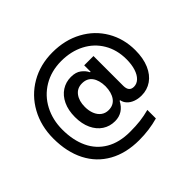

<svg xmlns="http://www.w3.org/2000/svg" viewBox="-183 -920 1243 1243"><g transform="rotate(-45 439.0 -298.0)"><path d="M246.1 -298.8Q246.1 -360.8 267.8 -406.7Q289.6 -452.6 327.1 -476.8Q364.7 -501 411.1 -501Q455.6 -501 481.9 -480.7Q508.3 -460.4 520.5 -434.6H525.4V-493.2H610.4V-219.7Q610.8 -192.9 622.1 -179.9Q633.3 -167 655.3 -167Q682.1 -167 703.1 -187Q724.1 -207 735.6 -243.4Q747.1 -279.8 747.1 -327.1Q747.1 -413.6 708 -479.7Q668.9 -545.9 599.1 -582Q529.3 -618.2 439.5 -618.2Q347.2 -617.7 277.1 -575.7Q207 -533.7 168.9 -460.9Q130.9 -388.2 130.9 -298.8Q130.9 -201.2 165 -129.2Q199.2 -57.1 266.6 -17.8Q334 21.5 430.7 21.5Q484.9 21.5 525.6 16.6Q566.4 11.7 610.4 0V78.1Q527.3 101.6 435.5 101.6Q315.4 101.6 228.3 53Q141.1 4.4 95 -85.9Q48.8 -176.3 48.8 -298.8Q48.8 -413.1 98.9 -504.2Q148.9 -595.2 237.8 -646.7Q326.7 -698.2 439.5 -698.2Q553.2 -698.2 641.8 -650.1Q730.5 -602.1 779.8 -517.6Q829.1 -433.1 829.1 -328.1Q829.1 -254.9 806.2 -201.4Q783.2 -147.9 742.7 -119.9Q702.1 -91.8 650.4 -91.8Q618.7 -91.8 592.8 -101.6Q566.9 -111.3 550.5 -128.9Q534.2 -146.5 530.3 -168.9H525.4Q487.3 -95.7 411.1 -95.7Q363.8 -95.7 326.4 -120.1Q289.1 -144.5 267.6 -190.4Q246.1 -236.3 246.1 -298.8ZM527.3 -299.8Q526.4 -356.4 502.4 -388.7Q478.5 -420.9 432.6 -420.9Q387.7 -420.9 362.8 -387.2Q337.9 -353.5 337.9 -299.8Q337.9 -264.2 349.1 -236.1Q360.4 -208 381.8 -191.9Q403.3 -175.8 432.6 -175.8Q477.5 -175.8 502 -209.2Q526.4 -242.7 527.3 -299.8Z"/></g></svg>

Font: Pretendard Std Medium
Style: Regular
Weight: 500
Designer: Base glyphs from Inter by Rasmus Andersson; Hangeul glyphs from Noto Sans CJK(Source Han Sans) by Jang Soo-young and Kan
Foundry: Kil Hyung-jin
Version: Version 1.309